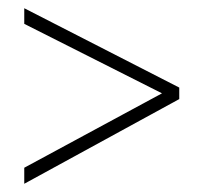

<svg xmlns="http://www.w3.org/2000/svg" viewBox="-20 -587 495 467"><path d="M39 -140 416 -346V-374L39 -567V-529L374 -360L39 -179Z"/></svg>

Font: Noto Sans Tamil Condensed ExtraLight
Style: Regular
Weight: 200
Width: 3
Designer: Jelle Bosma - Monotype Design Team
Foundry: Monotype Imaging Inc.
Version: Version 2.004